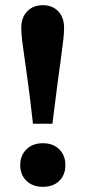

<svg xmlns="http://www.w3.org/2000/svg" viewBox="-20 -711 330 740"><path d="M107 -234Q97 -325 88.5 -387.5Q80 -450 74 -491Q68 -532 65 -558Q62 -584 62 -603Q62 -644 85 -667.5Q108 -691 145 -691Q182 -691 204.5 -667.5Q227 -644 227 -603Q227 -584 224 -558Q221 -532 215.5 -491Q210 -450 201.5 -387.5Q193 -325 182 -234ZM145 9Q106 9 82 -14Q58 -37 58 -75Q58 -112 82 -135.5Q106 -159 145 -159Q185 -159 208.5 -135.5Q232 -112 232 -75Q232 -37 208.5 -14Q185 9 145 9Z"/></svg>

Font: Montagu Slab 16pt Medium
Style: Regular
Weight: 500
Designer: Florian Karsten
Foundry: Florian Karsten
Version: Version 1.000; ttfautohint (v1.8.3)